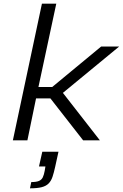

<svg xmlns="http://www.w3.org/2000/svg" viewBox="-20 -763 668 1044"><path d="M50 0 208 -743H286L189 -290H264L530 -510H628L322 -258L523 0H432L254 -228H176L129 0ZM143 261 150 227Q177 227 191.5 221Q206 215 212.5 201.5Q219 188 223 166L227 142H192L210 62H298L280 144Q273 176 265.5 198.5Q258 221 244 235Q230 249 206 255Q182 261 143 261Z"/></svg>

Font: Saira Expanded
Style: Italic
Weight: 400
Width: 7
Italic angle: -12°
Designer: Hector Gatti with collaboration of the Omnibus-Type team
Foundry: Omnibus-Type
Version: Version 1.101